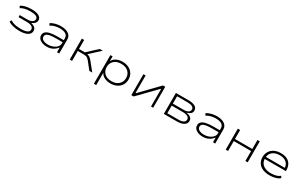

<svg xmlns="http://www.w3.org/2000/svg" viewBox="240 -2113 6045 3906"><g transform="rotate(30 3262.5 -160.0)"><path d="M321 8Q240 8 169 -9.5Q98 -27 56 -60L81 -101Q126 -68 188 -55Q250 -42 322 -42Q421 -42 470.5 -65Q520 -88 520 -136Q520 -181 478 -204Q436 -227 357 -227H169V-275H351Q418 -275 458.5 -300Q499 -325 499 -368Q499 -410 454 -430Q409 -450 322 -450Q255 -450 195.5 -436.5Q136 -423 98 -396L74 -437Q111 -468 177.5 -484Q244 -500 323 -500Q434 -500 494 -467Q554 -434 554 -373Q554 -336 530 -305.5Q506 -275 460 -257L458 -251Q503 -240 528 -223.5Q553 -207 564 -185.5Q575 -164 575 -133Q575 -67 509 -29.5Q443 8 321 8Z M964 8Q902 8 853.5 -10.5Q805 -29 777.5 -62Q750 -95 750 -138Q750 -189 784 -220.5Q818 -252 886 -266.5Q954 -281 1057 -281H1216V-234H1060Q989 -234 940 -228.5Q891 -223 861.5 -211.5Q832 -200 819 -182Q806 -164 806 -139Q806 -91 852 -66Q898 -41 967 -41Q1029 -41 1083 -63Q1137 -85 1169 -122.5Q1201 -160 1201 -204V-327Q1201 -388 1151.5 -419Q1102 -450 1013 -450Q955 -450 899 -435.5Q843 -421 799 -391L776 -437Q807 -457 846 -471Q885 -485 928 -492.5Q971 -500 1015 -500Q1085 -500 1139 -481Q1193 -462 1224.5 -423.5Q1256 -385 1256 -326V0H1204V-111L1205 -112Q1184 -85 1151 -56.5Q1118 -28 1071.5 -10Q1025 8 964 8Z M1503 0V-492H1558V-281H1695L1924 -492H1995L1742 -258L1723 -276Q1763 -274 1788.5 -264.5Q1814 -255 1837 -234.5Q1860 -214 1888 -178L2032 0H1963L1831 -167Q1809 -193 1791.5 -207Q1774 -221 1747.5 -227Q1721 -233 1674 -233H1558V0Z M2174 180V-492H2226V-380H2227Q2252 -437 2315 -468.5Q2378 -500 2458 -500Q2543 -500 2606.5 -468Q2670 -436 2706 -379Q2742 -322 2742 -246Q2742 -170 2706 -113Q2670 -56 2606.5 -24Q2543 8 2458 8Q2378 8 2316 -23.5Q2254 -55 2229 -111V180ZM2456 -42Q2562 -42 2623.5 -99.5Q2685 -157 2685 -247Q2685 -336 2624 -393Q2563 -450 2457 -450Q2350 -450 2289.5 -393Q2229 -336 2229 -247Q2229 -157 2289.5 -99.5Q2350 -42 2456 -42Z M2950 0V-492H3002V-83H3013L3409 -492H3463V0H3412V-409H3402L3005 0Z M3713 0V-492H4010Q4079 -492 4125.5 -477.5Q4172 -463 4195.5 -434.5Q4219 -406 4219 -362Q4219 -323 4187 -294.5Q4155 -266 4103 -253V-252Q4149 -245 4179 -229Q4209 -213 4224 -189Q4239 -165 4239 -134Q4239 -72 4181 -36Q4123 0 4021 0ZM3768 -47H4026Q4101 -47 4142 -69Q4183 -91 4183 -136Q4183 -181 4142 -203.5Q4101 -226 4026 -226H3768ZM3768 -273H4016Q4086 -273 4125 -296Q4164 -319 4164 -361Q4164 -404 4125 -424.5Q4086 -445 4016 -445H3768Z M4628 8Q4566 8 4517.5 -10.5Q4469 -29 4441.5 -62Q4414 -95 4414 -138Q4414 -189 4448 -220.5Q4482 -252 4550 -266.5Q4618 -281 4721 -281H4880V-234H4724Q4653 -234 4604 -228.5Q4555 -223 4525.5 -211.5Q4496 -200 4483 -182Q4470 -164 4470 -139Q4470 -91 4516 -66Q4562 -41 4631 -41Q4693 -41 4747 -63Q4801 -85 4833 -122.5Q4865 -160 4865 -204V-327Q4865 -388 4815.5 -419Q4766 -450 4677 -450Q4619 -450 4563 -435.5Q4507 -421 4463 -391L4440 -437Q4471 -457 4510 -471Q4549 -485 4592 -492.5Q4635 -500 4679 -500Q4749 -500 4803 -481Q4857 -462 4888.5 -423.5Q4920 -385 4920 -326V0H4868V-111L4869 -112Q4848 -85 4815 -56.5Q4782 -28 4735.5 -10Q4689 8 4628 8Z M5167 0V-492H5222V-281H5629V-492H5683V0H5629V-233H5222V0Z M6196 8Q6106 8 6036.5 -21Q5967 -50 5929 -107Q5891 -164 5891 -245Q5891 -320 5926 -377.5Q5961 -435 6026 -467.5Q6091 -500 6181 -500Q6270 -500 6328.5 -469Q6387 -438 6416.5 -382Q6446 -326 6446 -250V-233H5925V-280H6423L6395 -258Q6395 -351 6337.5 -401.5Q6280 -452 6180 -452Q6114 -452 6062 -429.5Q6010 -407 5979 -363Q5948 -319 5948 -255V-247Q5948 -181 5979 -135.5Q6010 -90 6067 -66Q6124 -42 6201 -42Q6260 -42 6314.5 -55.5Q6369 -69 6411 -104L6436 -64Q6397 -26 6332 -9Q6267 8 6196 8Z"/></g></svg>

Font: Nunito Sans 7pt Expanded ExtraLight
Style: Regular
Weight: 250
Width: 7
Designer: Vernon Adams
Foundry: Vernon Adams
Version: Version 3.101;gftools[0.9.27]